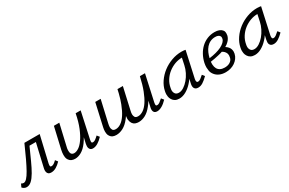

<svg xmlns="http://www.w3.org/2000/svg" viewBox="72 -1314 3287 2187"><g transform="rotate(-30 1715.0 -220.5)"><path d="M365 5Q350 5 338 0.5Q326 -4 319 -15.5Q312 -27 311 -37.5Q310 -48 310 -52Q310 -68 316 -90L384 -384H300Q260 -295 227 -222Q194 -149 164 -97.5Q134 -46 103.5 -18Q73 10 38 10Q20 10 4.5 1Q-11 -8 -18 -18L1 -59Q9 -54 17 -51.5Q25 -49 32 -49Q52 -49 75 -73.5Q98 -98 125.5 -147Q153 -196 188 -269.5Q223 -343 266 -441H467L387 -99Q384 -87 384 -77Q384 -72 386 -64Q388 -56 403 -56Q418 -56 434.5 -67Q451 -78 469 -96L493 -65Q463 -33 430.5 -14Q398 5 365 5Z M913 5Q899 5 888.5 0Q878 -5 871.5 -16Q865 -27 864 -37Q863 -47 863 -51Q863 -64 866 -79L884 -158Q865 -124 845 -97Q805 -43 762 -18.5Q719 6 678 6Q655 6 634.5 -2Q614 -10 600 -29.5Q586 -49 584 -69Q582 -89 582 -98Q582 -126 590 -163L654 -441H725L662 -169Q655 -142 654.5 -129.5Q654 -117 654 -113Q654 -97 657.5 -84Q661 -71 672 -63Q683 -55 700 -55Q728 -55 761 -76.5Q794 -98 827 -145Q860 -192 890 -265Q920 -338 940 -441H1006L932 -99Q929 -85 929 -76Q929 -70 931 -63Q933 -56 948 -56Q963 -56 980 -68Q997 -80 1020 -102L1045 -71Q1010 -34 977 -14.5Q944 5 913 5Z M1758 5Q1744 5 1733 0.5Q1722 -4 1716 -14Q1710 -24 1709 -33.5Q1708 -43 1708 -47Q1708 -61 1713 -79L1729 -151Q1711 -120 1691 -96Q1649 -42 1604 -18Q1559 6 1515 6Q1490 6 1469.5 -2Q1449 -10 1436 -29Q1423 -48 1419 -77Q1418 -85 1418 -94Q1418 -110 1421 -127Q1410 -110 1398 -96Q1356 -42 1310.5 -18Q1265 6 1221 6Q1195 6 1175 -2Q1155 -10 1142 -29Q1129 -48 1127 -66.5Q1125 -85 1125 -93Q1125 -118 1132 -149L1198 -441H1269L1204 -157Q1197 -128 1197 -108Q1197 -90 1206.5 -72.5Q1216 -55 1248 -55Q1281 -55 1315.5 -78Q1350 -101 1381.5 -148.5Q1413 -196 1441 -269Q1462 -323 1479 -392L1490 -441H1561L1497 -157Q1490 -129 1490 -109Q1490 -90 1499.5 -72.5Q1509 -55 1541 -55Q1575 -55 1609.5 -78Q1644 -101 1675.5 -148.5Q1707 -196 1735 -268.5Q1763 -341 1785 -441H1852L1777 -99Q1774 -87 1774 -77Q1774 -72 1776 -64Q1778 -56 1793 -56Q1808 -56 1825 -68Q1842 -80 1866 -102L1891 -71Q1856 -34 1822 -14.5Q1788 5 1758 5Z M2049 6Q2017 6 1995 -6Q1973 -18 1960 -39.5Q1947 -61 1944.5 -80Q1942 -99 1942 -109Q1942 -129 1947 -151Q1959 -211 1996 -265Q2033 -319 2085.5 -359Q2138 -399 2202.5 -422.5Q2267 -446 2334 -446Q2352 -446 2363.5 -444.5Q2375 -443 2386 -441L2311 -100Q2309 -89 2309 -81Q2309 -72 2312.5 -63.5Q2316 -55 2329 -55Q2345 -55 2363 -68Q2381 -81 2404 -102L2428 -71Q2391 -34 2360 -14.5Q2329 5 2299 5Q2283 5 2271 0.5Q2259 -4 2251.5 -15Q2244 -26 2243 -36Q2242 -46 2242 -50Q2242 -63 2246 -80L2258 -134Q2239 -106 2217 -83Q2179 -42 2135.5 -18Q2092 6 2049 6ZM2078 -55Q2109 -55 2142.5 -76.5Q2176 -98 2205 -132Q2234 -166 2255.5 -209Q2277 -252 2286 -296L2305 -385Q2257 -384 2212 -368Q2164 -350 2124.5 -319Q2085 -288 2057.5 -245Q2030 -202 2021 -151Q2017 -133 2017 -119Q2017 -93 2031.5 -74Q2046 -55 2078 -55Z M2657 10Q2612 10 2577.5 -5Q2543 -20 2521.5 -47.5Q2500 -75 2495.5 -102.5Q2491 -130 2491 -147Q2491 -174 2497 -204Q2509 -258 2534 -303.5Q2559 -349 2594.5 -382Q2630 -415 2675 -433Q2720 -451 2770 -451Q2805 -451 2828.5 -442Q2852 -433 2865.5 -418Q2879 -403 2880.5 -389.5Q2882 -376 2882 -370Q2882 -356 2879 -342Q2869 -306 2842 -279Q2822 -258 2793 -242Q2794 -241 2795 -241Q2813 -230 2827 -213.5Q2841 -197 2845.5 -180Q2850 -163 2850 -150Q2850 -138 2847 -123Q2840 -92 2822 -67.5Q2804 -43 2778.5 -25.5Q2753 -8 2722 1Q2691 10 2657 10ZM2745 -207Q2739 -212 2731 -215Q2706 -206 2678 -200Q2625 -187 2567 -179Q2566 -166 2566 -153Q2566 -147 2566 -141Q2568 -110 2580 -88Q2592 -66 2615.5 -54Q2639 -42 2673 -42Q2690 -42 2707 -45.5Q2724 -49 2739 -57.5Q2754 -66 2765.5 -80Q2777 -94 2780 -115Q2783 -127 2783 -138Q2783 -145 2781 -156.5Q2779 -168 2769.5 -182.5Q2760 -197 2745 -207ZM2596 -286Q2583 -256 2575 -221Q2674 -234 2736 -264Q2802 -297 2812 -339Q2814 -347 2814 -357Q2814 -367 2807.5 -376.5Q2801 -386 2787.5 -392.5Q2774 -399 2749 -399Q2714 -399 2685 -385.5Q2656 -372 2633.5 -346.5Q2611 -321 2596 -286Z M3042 6Q3010 6 2988 -6Q2966 -18 2953 -39.5Q2940 -61 2937.5 -80Q2935 -99 2935 -109Q2935 -129 2940 -151Q2952 -211 2989 -265Q3026 -319 3078.5 -359Q3131 -399 3195.5 -422.5Q3260 -446 3327 -446Q3345 -446 3356.5 -444.5Q3368 -443 3379 -441L3304 -100Q3302 -89 3302 -81Q3302 -72 3305.5 -63.5Q3309 -55 3322 -55Q3338 -55 3356 -68Q3374 -81 3397 -102L3421 -71Q3384 -34 3353 -14.5Q3322 5 3292 5Q3276 5 3264 0.5Q3252 -4 3244.5 -15Q3237 -26 3236 -36Q3235 -46 3235 -50Q3235 -63 3239 -80L3251 -134Q3232 -106 3210 -83Q3172 -42 3128.5 -18Q3085 6 3042 6ZM3071 -55Q3102 -55 3135.5 -76.5Q3169 -98 3198 -132Q3227 -166 3248.5 -209Q3270 -252 3279 -296L3298 -385Q3250 -384 3205 -368Q3157 -350 3117.5 -319Q3078 -288 3050.5 -245Q3023 -202 3014 -151Q3010 -133 3010 -119Q3010 -93 3024.5 -74Q3039 -55 3071 -55Z"/></g></svg>

Font: Isabella Sans
Style: Italic
Weight: 400
Italic angle: -12°
Designer: Christian Thalmann (Catharsis Fonts), Cristiano Sobral
Foundry: The Isabella Sans Project Authors
Version: Version 2.026; ttfautohint (v1.8.4.7-5d5b-dirty)